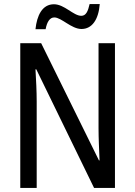

<svg xmlns="http://www.w3.org/2000/svg" viewBox="-20 -927 666 947"><path d="M155 -783H205C212 -820 226 -841 248 -841C283 -841 332 -784 382 -784C433 -784 466 -829 472 -907H422C414 -871 404 -849 381 -849C342 -849 298 -906 246 -906C188 -906 162 -850 155 -783ZM547 0V-714H466V-294C466 -247 469 -187 471 -136H468L183 -714H80V0H161V-426C161 -477 158 -533 155 -585H159L444 0Z"/></svg>

Font: Noto Sans Lao Looped Condensed
Style: Regular
Weight: 400
Width: 3
Designer: Mark Frömberg, Ben Mitchell
Foundry: The Fontpad Ltd
Version: Version 1.003